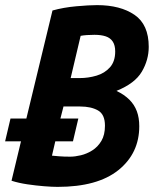

<svg xmlns="http://www.w3.org/2000/svg" viewBox="-23 -721 603 750"><path d="M202 9Q181 9 149.5 6.5Q118 4 84 -1Q50 -6 22 -15L59 -169H-3L18 -258H80L182 -680Q225 -692 275 -696.5Q325 -701 356 -701Q447 -701 502.5 -663Q558 -625 558 -538Q558 -487 531 -441Q504 -395 432 -366Q463 -351 482.5 -331.5Q502 -312 511.5 -286.5Q521 -261 521 -228Q521 -122 439.5 -56.5Q358 9 202 9ZM251 -109Q270 -109 293 -114.5Q316 -120 337.5 -133.5Q359 -147 373 -170.5Q387 -194 387 -230Q387 -274 360 -289.5Q333 -305 290 -305H225L213 -258H283L262 -169H193L180 -113Q190 -112 208 -110.5Q226 -109 251 -109ZM253 -416H288Q322 -416 354 -425.5Q386 -435 406.5 -458Q427 -481 427 -520Q427 -544 417.5 -558.5Q408 -573 390 -579Q372 -585 346 -585Q331 -585 316.5 -584Q302 -583 292 -581Z"/></svg>

Font: Ubuntu Sans Mono
Style: Bold Italic
Weight: 700
Italic angle: -13.5°
Monospace: yes
Designer: Dalton Maag Ltd
Foundry: Dalton Maag Ltd
Version: Version 1.006